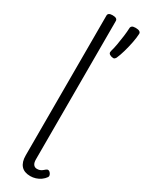

<svg xmlns="http://www.w3.org/2000/svg" viewBox="-297 -1187 936 1239"><g transform="rotate(30 171.5 -567.5)"><path d="M193 17Q147 17 124 -9Q101 -35 101 -84V-1126Q101 -1137 109.5 -1142.5Q118 -1148 135 -1148Q153 -1148 162 -1142.5Q171 -1137 171 -1126V-95Q171 -70 180.5 -57.5Q190 -45 207 -45Q218 -45 227 -48Q236 -51 244 -57Q252 -63 261 -71Q268 -77 276 -75.5Q284 -74 291 -65Q296 -59 298.5 -50.5Q301 -42 296 -35Q285 -19 268 -7Q251 5 231.5 11Q212 17 193 17ZM260 -913Q246 -918 242 -925Q238 -932 241 -943Q248 -966 254 -999.5Q260 -1033 264.5 -1068Q269 -1103 270 -1129Q270 -1139 277.5 -1145.5Q285 -1152 305 -1152Q325 -1152 334.5 -1145.5Q344 -1139 343 -1129Q342 -1101 334.5 -1063Q327 -1025 316.5 -988Q306 -951 294 -924Q290 -917 284 -912.5Q278 -908 260 -913Z"/></g></svg>

Font: Playwrite CL Light
Style: Regular
Weight: 300
Designer: Veronika Burian, José Scaglione
Foundry: TypeTogether
Version: Version 1.002